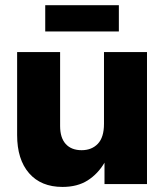

<svg xmlns="http://www.w3.org/2000/svg" viewBox="-20 -719 641 750"><path d="M224.1 11.2Q140.1 11.2 93.5 -42.5Q46.9 -96.2 46.9 -191.4V-515.6H214.8V-226.6Q214.8 -180.7 236.8 -156.5Q258.8 -132.3 298.8 -132.3Q338.4 -132.3 362.3 -157.5Q386.2 -182.6 386.2 -235.4V-515.6H554.2V0H388.2V-83.5Q362.3 -39.6 322.3 -14.2Q282.2 11.2 224.1 11.2ZM444.3 -698.7V-596.2H156.7V-698.7Z"/></svg>

Font: Inter Display ExtraBold
Style: Regular
Weight: 800
Designer: Rasmus Andersson
Foundry: rsms
Version: Version 4.000;git-a52131595